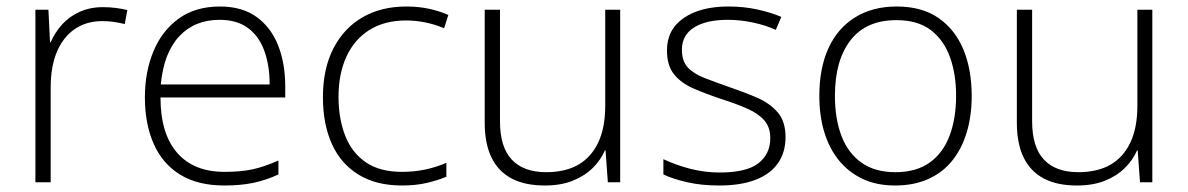

<svg xmlns="http://www.w3.org/2000/svg" viewBox="-20 -561 3657 591"><path d="M297 -539Q318 -539 337 -536.5Q356 -534 372 -530L364 -487Q347 -491 331 -493.5Q315 -496 295 -496Q257 -496 227.5 -481.5Q198 -467 177.5 -440.5Q157 -414 146.5 -377Q136 -340 136 -293V0H89V-531H129L134 -431H136Q149 -461 171 -485.5Q193 -510 225 -524.5Q257 -539 297 -539Z M657 -541Q725 -541 769.5 -509Q814 -477 836 -421.5Q858 -366 858 -295V-261H474Q474 -150 525 -91Q576 -32 671 -32Q720 -32 756 -39.5Q792 -47 837 -67V-24Q798 -6 759 2Q720 10 670 10Q589 10 534.5 -23.5Q480 -57 453 -118.5Q426 -180 426 -261Q426 -340 452.5 -403.5Q479 -467 530.5 -504Q582 -541 657 -541ZM656 -500Q579 -500 531.5 -449Q484 -398 475 -301H810Q810 -360 793.5 -405Q777 -450 743 -475Q709 -500 656 -500Z M1217 10Q1138 10 1083.5 -23.5Q1029 -57 1001.5 -118Q974 -179 974 -262Q974 -349 1006 -411.5Q1038 -474 1095.5 -507.5Q1153 -541 1231 -541Q1268 -541 1300.5 -534Q1333 -527 1360 -515L1347 -474Q1319 -486 1289 -492Q1259 -498 1230 -498Q1164 -498 1117.5 -469Q1071 -440 1046.5 -387Q1022 -334 1022 -263Q1022 -196 1042.5 -143.5Q1063 -91 1106 -61.5Q1149 -32 1217 -32Q1256 -32 1290.5 -39.5Q1325 -47 1354 -60V-17Q1328 -6 1294 2Q1260 10 1217 10Z M1889 -531V0H1851L1844 -98H1842Q1829 -68 1804 -43.5Q1779 -19 1742.5 -4.5Q1706 10 1657 10Q1596 10 1555 -11.5Q1514 -33 1493 -76Q1472 -119 1472 -183V-531H1519V-188Q1519 -108 1555.5 -69.5Q1592 -31 1661 -31Q1720 -31 1760 -54Q1800 -77 1821.5 -122.5Q1843 -168 1843 -236V-531Z M2398 -139Q2398 -92 2374.5 -58.5Q2351 -25 2305.5 -7.5Q2260 10 2194 10Q2139 10 2095.5 0Q2052 -10 2022 -24V-71Q2060 -53 2104.5 -41.5Q2149 -30 2195 -30Q2278 -30 2314.5 -58.5Q2351 -87 2351 -136Q2351 -169 2333 -190Q2315 -211 2281.5 -226Q2248 -241 2201 -256Q2153 -272 2115 -288.5Q2077 -305 2055 -332Q2033 -359 2033 -406Q2033 -470 2084.5 -505.5Q2136 -541 2222 -541Q2269 -541 2310.5 -532Q2352 -523 2385 -509L2368 -469Q2338 -483 2298.5 -491.5Q2259 -500 2220 -500Q2154 -500 2116.5 -476.5Q2079 -453 2079 -408Q2079 -373 2097 -353.5Q2115 -334 2148.5 -321Q2182 -308 2225 -293Q2272 -277 2311 -260Q2350 -243 2374 -215Q2398 -187 2398 -139Z M2971 -266Q2971 -205 2956 -154.5Q2941 -104 2911.5 -67Q2882 -30 2837.5 -10Q2793 10 2735 10Q2679 10 2636 -10Q2593 -30 2563 -66.5Q2533 -103 2517.5 -153.5Q2502 -204 2502 -266Q2502 -351 2530 -412.5Q2558 -474 2612 -507.5Q2666 -541 2740 -541Q2818 -541 2869 -505.5Q2920 -470 2945.5 -408.5Q2971 -347 2971 -266ZM2550 -266Q2550 -196 2570 -143Q2590 -90 2631.5 -60.5Q2673 -31 2736 -31Q2800 -31 2841.5 -60.5Q2883 -90 2903 -143.5Q2923 -197 2923 -266Q2923 -333 2904 -385.5Q2885 -438 2845 -468.5Q2805 -499 2739 -499Q2646 -499 2598 -437Q2550 -375 2550 -266Z M3527 -531V0H3489L3482 -98H3480Q3467 -68 3442 -43.5Q3417 -19 3380.5 -4.5Q3344 10 3295 10Q3234 10 3193 -11.5Q3152 -33 3131 -76Q3110 -119 3110 -183V-531H3157V-188Q3157 -108 3193.5 -69.5Q3230 -31 3299 -31Q3358 -31 3398 -54Q3438 -77 3459.5 -122.5Q3481 -168 3481 -236V-531Z"/></svg>

Font: Noto Sans Oriya ExtraLight
Style: Regular
Weight: 250
Version: Version 2.003